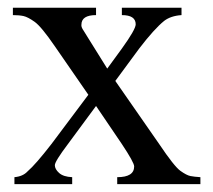

<svg xmlns="http://www.w3.org/2000/svg" viewBox="-20 -467 540 487"><path d="M277.3 -17.6Q320.3 -17.6 320.3 -44.9Q320.3 -54.7 289.1 -101.6L223.6 -198.2L152.3 -101.6Q119.1 -57.6 119.1 -47.9Q119.1 -38.1 129.9 -28.3Q140.6 -18.6 163.1 -17.6V0H16.6V-17.6Q38.1 -19.5 49.8 -32.2Q70.3 -49.8 110.4 -101.6L204.1 -226.6L119.1 -349.6Q85 -399.4 67.9 -411.6Q50.8 -423.8 39.6 -426.3Q28.3 -428.7 12.7 -428.7V-447.3H223.6V-428.7Q186.5 -428.7 186.5 -404.3Q185.5 -398.4 192.4 -388.7Q197.3 -380.9 205.1 -368.2L252 -293L289.1 -343.8Q324.2 -392.6 324.2 -405.3Q324.2 -428.7 289.1 -428.7V-447.3H440.4V-428.7Q413.1 -426.8 396.5 -414.1Q371.1 -393.6 333 -343.8L272.5 -261.7L383.8 -101.6Q421.9 -44.9 437.5 -33.7Q453.1 -22.5 462.9 -20.5Q472.7 -18.6 488.3 -17.6V0H277.3Z"/></svg>

Font: Menaion Unicode
Style: Regular
Weight: 400
Designer: Aleksandr Andreev
Foundry: Ponomar Technologies, Inc.
Version: 2.0